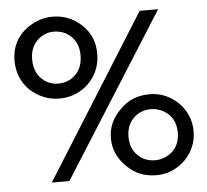

<svg xmlns="http://www.w3.org/2000/svg" viewBox="-52 -790 914 849"><g transform="rotate(-5 404.5 -365.0)"><path d="M82 -421.9Q27.3 -476.6 27.3 -554.7Q27.3 -632.8 82 -683.6Q140.6 -734.4 210.9 -734.4Q285.2 -734.4 339.8 -683.6Q394.5 -632.8 394.5 -554.7Q394.5 -476.6 339.8 -421.9Q285.2 -371.1 210.9 -371.1Q140.6 -371.1 82 -421.9ZM597.7 -726.6H679.7L222.7 -3.9H144.5ZM480.5 -46.9Q421.9 -101.6 421.9 -175.8Q421.9 -250 480.5 -304.7Q531.2 -355.5 609.4 -355.5Q679.7 -355.5 734.4 -304.7Q789.1 -250 789.1 -175.8Q789.1 -101.6 734.4 -46.9Q679.7 3.9 609.4 3.9Q531.2 3.9 480.5 -46.9ZM289.1 -468.8Q320.3 -500 320.3 -554.7Q320.3 -605.5 289.1 -636.7Q257.8 -668 210.9 -668Q168 -668 136.7 -636.7Q105.5 -605.5 105.5 -554.7Q105.5 -500 136.7 -468.8Q168 -437.5 210.9 -437.5Q257.8 -437.5 289.1 -468.8ZM687.5 -93.8Q718.8 -125 718.8 -175.8Q718.8 -226.6 687.5 -257.8Q652.3 -289.1 609.4 -289.1Q562.5 -289.1 531.2 -257.8Q500 -226.6 500 -175.8Q500 -125 531.2 -93.8Q562.5 -62.5 609.4 -62.5Q652.3 -62.5 687.5 -93.8Z"/></g></svg>

Font: 和音 by 宁静之雨，公众号njzyshare
Style: Regular
Weight: 400
Designer: Steve Matteson
Foundry: Ascender Corporation
Version: Version 6.00;June 8, 2018;FontCreator 11.0.0.2388 32-bit